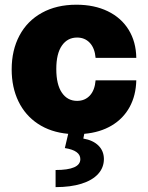

<svg xmlns="http://www.w3.org/2000/svg" viewBox="-20 -557 626 811"><path d="M302.7 -537.1Q378.4 -537.1 435.3 -509.5Q492.2 -481.9 523.4 -431.2Q554.7 -380.4 555.7 -312.5H383.8Q380.4 -353.5 359.4 -376Q338.4 -398.4 305.7 -398.4Q265.1 -398.4 241.5 -364.5Q217.8 -330.6 217.8 -265.6Q217.8 -199.7 241.5 -165.3Q265.1 -130.9 305.7 -130.9Q338.4 -130.9 359.4 -153.3Q380.4 -175.8 383.8 -217.8H555.7Q554.2 -153.8 527.6 -105Q501 -56.2 451.9 -26.9Q402.8 2.4 335.9 8.3L332 28.3Q372.6 35.2 395.5 57.6Q418.5 80.1 418.9 114.3Q418.9 150.9 394.5 177.7Q370.1 204.6 324.2 219Q278.3 233.4 214.8 233.4V161.1Q319.3 161.1 319.3 115.2Q319.3 78.6 253.9 68.4L268.1 8.3Q193.8 1.5 140.1 -34.2Q86.4 -69.8 57.9 -128.9Q29.3 -188 29.3 -263.7Q29.3 -345.2 62.3 -407Q95.2 -468.8 157 -502.9Q218.8 -537.1 302.7 -537.1Z"/></svg>

Font: Pretendard Std Black
Style: Regular
Weight: 900
Designer: Base glyphs from Inter by Rasmus Andersson; Hangeul glyphs from Noto Sans CJK(Source Han Sans) by Jang Soo-young and Kan
Foundry: Kil Hyung-jin
Version: Version 1.309